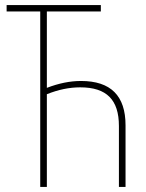

<svg xmlns="http://www.w3.org/2000/svg" viewBox="-20 -734 575 754"><path d="M138 0H164V-364C209 -382 252 -391 295 -391C399 -391 447 -342 447 -239V0H473V-242C473 -358 415 -416 298 -416C255 -416 211 -407 164 -389V-689H376V-714H6V-689H138Z"/></svg>

Font: Noto Sans Condensed Thin
Style: Regular
Weight: 100
Width: 3
Designer: Monotype Design Team
Foundry: Monotype Imaging Inc.
Version: Version 2.013